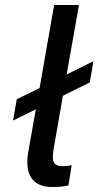

<svg xmlns="http://www.w3.org/2000/svg" viewBox="-20 -740 393 766"><path d="M187 6C212 6 230 5 253 0L266 -81C254 -78 242 -77 231 -77C192 -77 186 -96 194 -146L231 -358L338 -411L353 -496L246 -443L295 -720H196L138 -389L47 -344L32 -259L123 -304L93 -135C77 -45 109 6 187 6Z"/></svg>

Font: Fixel Display 20240404 Medium
Style: Italic
Weight: 500
Italic angle: -10°
Designer: AlfaBravo + MacPaw
Foundry: Kyrylo Tkachov, Marchela Mozhyna, Serhii Makarenko, Maria Weinstein, Zakhar Kryvoshyya
Version: Version 1.211;Glyphs 3.2 (3225)